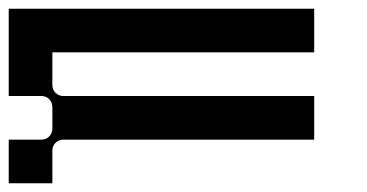

<svg xmlns="http://www.w3.org/2000/svg" viewBox="-20 -420 840 440"><path d="M700 -300V-400H0V-200H75C89 -200 100 -189 100 -175V-125C100 -111 89 -100 75 -100H0V0H100V-75C100 -89 111 -100 125 -100H700V-200H125C111 -200 100 -211 100 -225V-300Z"/></svg>

Font: Broadcast
Style: Regular
Weight: 400
Designer: Mıchael Chrıstophersson
Foundry: Aeriform
Version: Version 1.000;PS 001.000;hotconv 1.0.88;makeotf.lib2.5.64775